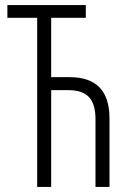

<svg xmlns="http://www.w3.org/2000/svg" viewBox="-20 -734 513 754"><path d="M317 -714H9V-664H126V0H181V-380H247C324 -380 355 -344 355 -265V0H410V-268C410 -379 357 -431 253 -431H181V-664H317Z"/></svg>

Font: Noto Sans UI Condensed Light
Style: Regular
Weight: 300
Width: 3
Designer: Monotype Design Team
Foundry: Monotype Imaging Inc.
Version: Version 1.901